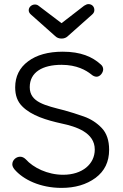

<svg xmlns="http://www.w3.org/2000/svg" viewBox="-20 -900 600 936"><path d="M150 -878C135 -878 120 -866 120 -850C120 -842 124 -835 131 -829L248 -725C257 -716 267 -712 280 -712C293 -712 303 -716 312 -725L429 -829C436 -835 440 -842 440 -851C440 -868 428 -880 411 -880C405 -880 398 -877 390 -872L280 -787L168 -872C163 -876 157 -878 150 -878ZM280 16C346 16 401 0 446 -33C490 -66 512 -111 512 -170C512 -215 500 -251 476 -276C452 -301 423 -320 389 -332C355 -344 323 -354 294 -362C201 -386 125 -401 125 -475C125 -548 187 -584 280 -584C355 -584 400 -557 424 -538C433 -530 442 -526 451 -526C468 -526 483 -546 483 -562C483 -571 479 -580 470 -587C430 -623 374 -648 286 -648C215 -648 158 -632 117 -601C75 -570 54 -527 54 -474C54 -435 65 -405 88 -382C133 -336 208 -314 280 -298C351 -283 442 -254 442 -171C442 -100 381 -48 288 -48C211 -48 142 -83 106 -123C97 -132 88 -136 78 -136C59 -136 40 -120 40 -99C40 -92 43 -84 50 -75C93 -24 177 16 280 16Z"/></svg>

Font: Dongle Light
Style: Regular
Weight: 300
Designer: Yanghee Ryu
Foundry: Yanghee Ryu
Version: Version 2.000